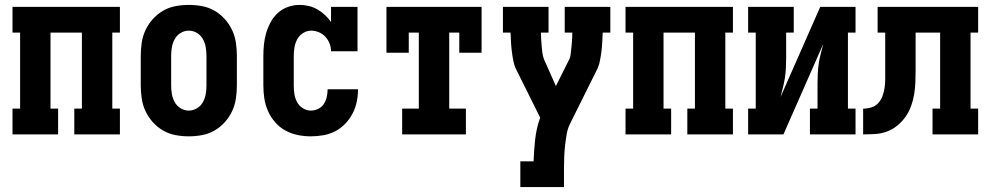

<svg xmlns="http://www.w3.org/2000/svg" viewBox="-20 -548 4040 783"><path d="M31 0V-105H62V-415H31V-520H469V-415H438V-105H469V0H283V-105H314V-415H186V-105H217V0Z M750 8Q723 8 696 3Q669 -2 645.5 -15.5Q622 -29 603.5 -49.5Q585 -70 573.5 -94.5Q562 -119 558 -146Q554 -173 554 -200V-320Q554 -347 558 -374Q562 -401 573.5 -425.5Q585 -450 603.5 -470.5Q622 -491 645.5 -504.5Q669 -518 696 -523Q723 -528 750 -528Q777 -528 804 -523Q831 -518 854.5 -504.5Q878 -491 896.5 -470.5Q915 -450 926.5 -425.5Q938 -401 942 -374Q946 -347 946 -320V-200Q946 -173 942 -146Q938 -119 926.5 -94.5Q915 -70 896.5 -49.5Q878 -29 854.5 -15.5Q831 -2 804 3Q777 8 750 8ZM750 -97Q768 -97 783.5 -106.5Q799 -116 807.5 -131.5Q816 -147 819 -164.5Q822 -182 822 -200V-320Q822 -338 819 -355.5Q816 -373 807.5 -388.5Q799 -404 783.5 -413.5Q768 -423 750 -423Q732 -423 716.5 -413.5Q701 -404 692.5 -388.5Q684 -373 681 -355.5Q678 -338 678 -320V-200Q678 -182 681 -164.5Q684 -147 692.5 -131.5Q701 -116 716.5 -106.5Q732 -97 750 -97Z M1247 8Q1220 8 1193.5 2.5Q1167 -3 1143.5 -16Q1120 -29 1102 -49.5Q1084 -70 1073 -95Q1062 -120 1058 -146.5Q1054 -173 1054 -200V-320Q1054 -344 1056.5 -368Q1059 -392 1066 -415Q1073 -438 1084.5 -459Q1096 -480 1114 -496Q1132 -512 1155 -520Q1178 -528 1202 -528Q1221 -528 1239.5 -523.5Q1258 -519 1274.5 -509.5Q1291 -500 1305 -487Q1319 -474 1330 -458V-520H1438V-339H1330Q1330 -355 1324 -370.5Q1318 -386 1307 -398Q1296 -410 1280.5 -416.5Q1265 -423 1249 -423Q1232 -423 1216.5 -413.5Q1201 -404 1192.5 -388.5Q1184 -373 1181 -355.5Q1178 -338 1178 -320V-200Q1178 -182 1180.5 -165Q1183 -148 1191 -132.5Q1199 -117 1214.5 -107Q1230 -97 1247 -97Q1263 -97 1277.5 -104Q1292 -111 1300.5 -124Q1309 -137 1312.5 -152.5Q1316 -168 1316 -183V-184H1440V-182Q1440 -157 1434.5 -131.5Q1429 -106 1417 -83.5Q1405 -61 1387 -42.5Q1369 -24 1346.5 -12.5Q1324 -1 1298.5 3.5Q1273 8 1247 8Z M1620 0V-105H1688V-415H1647V-333H1556V-520H1944V-333H1853V-415H1812V-105H1880V0Z M2102 215V110H2156Q2157 87 2158.5 64.5Q2160 42 2162.5 20Q2165 -2 2170 -24.5Q2175 -47 2183 -68L2087 -261Q2078 -278 2074 -297.5Q2070 -317 2067.5 -336.5Q2065 -356 2064 -375.5Q2063 -395 2062 -415H2031V-520H2217V-415H2186Q2186 -401 2187 -387Q2188 -373 2189 -359.5Q2190 -346 2192 -332Q2194 -318 2199 -305L2247 -197L2302 -307Q2306 -316 2307 -325Q2308 -334 2309 -343Q2310 -352 2311 -361Q2312 -370 2312.5 -379Q2313 -388 2313.5 -397Q2314 -406 2314 -415H2283V-520H2469V-415H2438Q2437 -395 2436 -375.5Q2435 -356 2432.5 -336.5Q2430 -317 2426 -297.5Q2422 -278 2413 -261L2305 -44Q2295 -24 2291 -1Q2287 22 2284.5 44.5Q2282 67 2281 90Q2280 113 2280 136V215Z M2531 0V-105H2562V-415H2531V-520H2969V-415H2938V-105H2969V0H2783V-105H2814V-415H2686V-105H2717V0Z M3031 0V-105H3062V-415H3031V-520H3217V-415H3186V-312Q3186 -292 3185 -271.5Q3184 -251 3181 -231Q3178 -211 3173 -191.5Q3168 -172 3163 -152L3325 -520H3469V-415H3438V-105H3469V0H3283V-105H3314V-208Q3314 -228 3315 -248.5Q3316 -269 3319 -289Q3322 -309 3327 -328.5Q3332 -348 3337 -368L3175 0Z M3500 0V-105Q3517 -105 3533.5 -110Q3550 -115 3561.5 -127.5Q3573 -140 3579 -156.5Q3585 -173 3587.5 -190Q3590 -207 3590 -224Q3590 -241 3590 -258V-415H3559V-520H3969V-415H3938V-105H3969V0H3783V-105H3814V-415H3714V-261Q3714 -237 3713 -212Q3712 -187 3708 -163Q3704 -139 3695.5 -115.5Q3687 -92 3673 -72Q3659 -52 3639.5 -36Q3620 -20 3597 -11.5Q3574 -3 3549.5 -1.5Q3525 0 3500 0Z"/></svg>

Font: Iosevka Curly Slab Extrabold
Style: Regular
Weight: 800
Monospace: yes
Designer: Belleve Invis
Foundry: Belleve Invis
Version: Version 22.1.2; ttfautohint (v1.8.4)